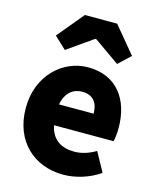

<svg xmlns="http://www.w3.org/2000/svg" viewBox="-126 -939 849 1040"><g transform="rotate(15 298.0 -419.0)"><path d="M329 14C396 14 474 -9 533 -51L474 -158C433 -134 395 -122 354 -122C282 -122 228 -154 212 -232H546C550 -245 554 -277 554 -308C554 -464 474 -583 310 -583C172 -583 40 -469 40 -284C40 -96 166 14 329 14ZM209 -348C221 -416 264 -447 313 -447C378 -447 403 -405 403 -348ZM96 -704 163 -641 307 -742H312L456 -641L523 -704L400 -852H219Z"/></g></svg>

Font: Noto Sans CJK JP Black
Style: Regular
Weight: 900
Designer: Ryoko NISHIZUKA (kana & ideographs); Paul D. Hunt (Latin, Greek & Cyrillic); Wenlong ZHANG (bopomofo); Sandoll Communica
Foundry: Adobe Systems Incorporated
Version: Version 1.004;PS 1.004;hotconv 1.0.82;makeotf.lib2.5.63406